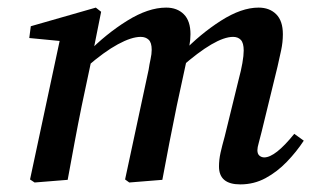

<svg xmlns="http://www.w3.org/2000/svg" viewBox="-20 -473 819 505"><path d="M612 12Q556 12 556 -35Q556 -53 560 -71Q564 -89 571 -114L608 -265Q614 -287 617.5 -307Q621 -327 621 -340Q621 -360 613.5 -368Q606 -376 593 -376Q547 -376 456 -296L459 -334Q507 -384 561 -418.5Q615 -453 660 -453Q689 -453 706.5 -435.5Q724 -418 724 -383Q724 -362 719.5 -341Q715 -320 710 -298L668 -126Q664 -109 660.5 -97Q657 -85 657 -78Q657 -68 662.5 -63.5Q668 -59 675 -59Q704 -59 754 -121L779 -103Q760 -74 734.5 -47.5Q709 -21 678.5 -4.5Q648 12 612 12ZM158 0 71 7 59 -1 140 -380 171 -362 57 -373 61 -404 232 -453 246 -442 223 -327 195 -195Q185 -146 176 -97.5Q167 -49 158 0ZM407 0 320 7 309 -1 371 -290Q373 -304 376 -317.5Q379 -331 379 -342Q379 -361 371 -368.5Q363 -376 350 -376Q326 -376 290 -356.5Q254 -337 208 -297L210 -334Q259 -384 314.5 -418.5Q370 -453 417 -453Q446 -453 463.5 -435.5Q481 -418 481 -383Q481 -368 478 -352Q475 -336 472 -320L445 -195Q435 -146 425.5 -97.5Q416 -49 407 0Z"/></svg>

Font: Lisu Bosa
Style: Bold Italic
Weight: 700
Italic angle: -19°
Designer: David Morse, Annie Olsen, Victor Gaultney, Frank Grießhammer (Latin)
Foundry: SIL International
Version: Version 2.000